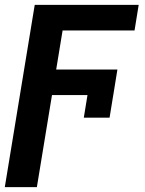

<svg xmlns="http://www.w3.org/2000/svg" viewBox="-47 -566 594 789"><path d="M227.5 -545.9 104.5 203.1H-27.3L95.7 -545.9ZM435.5 -280.3 418.5 -175.3H130.9L148.4 -280.3ZM522.9 -545.9 505.9 -440.9H174.8L192.4 -545.9ZM403.3 -82.5H297.4L329.6 -280.3H435.5Z"/></svg>

Font: Inter Tight SemiBold
Style: Italic
Weight: 600
Italic angle: -9.39999°
Designer: Rasmus Andersson
Foundry: rsms
Version: Version 3.004